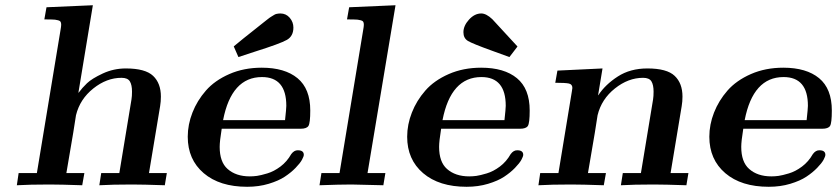

<svg xmlns="http://www.w3.org/2000/svg" viewBox="-20 -714 3226 740"><path d="M44.9 0 51.8 -46.9H122.1L212.9 -596.2Q215.8 -612.3 215.8 -618.2Q215.8 -629.4 210.9 -632.8Q206.1 -636.2 191.9 -638.2Q180.7 -639.2 150.9 -639.2L159.2 -686L337.9 -693.8L282.2 -356.9H283.2Q296.4 -375 315.2 -393.1Q334 -411.1 376 -430.7Q418 -450.2 464.8 -450.2Q540 -450.2 570.1 -421.6Q600.1 -393.1 600.1 -341.8Q600.1 -322.8 597.2 -305.2L554.2 -46.9H623L615.2 0Q531.2 -2.9 488.8 -2.9Q411.6 -2.9 362.8 0L370.1 -46.9H439.9L486.8 -331.1Q488.8 -343.3 488.8 -360.8Q488.8 -386.7 480.5 -400.4Q472.2 -414.1 448.2 -414.1Q391.1 -414.1 339.6 -373Q288.1 -332 272.9 -270Q270 -245.1 235.8 -46.9H305.2L296.9 0Q212.9 -2.9 170.9 -2.9Q93.8 -2.9 44.9 0Z M703.6 -187Q703.6 -233.9 721.7 -280Q739.7 -326.2 773.7 -365Q807.6 -403.8 863.8 -428.5Q919.9 -453.1 988.8 -453.1Q1077.6 -453.1 1126.7 -412.6Q1175.8 -372.1 1175.8 -288.1Q1175.8 -239.3 1168.7 -228.5Q1161.6 -217.8 1138.7 -217.8H834.5Q826.7 -169.9 826.7 -147.9Q826.7 -89.8 856.9 -63Q889.2 -34.2 942.9 -34.2Q956.1 -34.2 970.5 -36.1Q984.9 -38.1 1010.3 -45.7Q1035.6 -53.2 1060.8 -72Q1085.9 -90.8 1102.5 -120.1Q1113.8 -135.3 1127.9 -134.8Q1150.9 -134.8 1150.9 -117.2Q1150.9 -111.3 1143.8 -98.1Q1136.7 -85 1119.1 -66.9Q1101.6 -48.8 1077.6 -33Q1053.7 -17.1 1015.6 -5.6Q977.5 5.9 932.6 5.9Q826.7 5.9 765.1 -46.6Q703.6 -99.1 703.6 -187ZM839.8 -251H1078.6Q1083.5 -295.9 1083.5 -306.2Q1083.5 -417 989.7 -417Q872.1 -417 839.8 -251ZM880.9 -535.2Q898.9 -550.3 918.7 -566.2Q938.5 -582 950.7 -591.6Q962.9 -601.1 975.8 -611.6Q988.8 -622.1 996.3 -627.9Q1003.9 -633.8 1012.2 -640.4Q1020.5 -647 1025.6 -649.9Q1030.8 -652.8 1035.6 -656Q1040.5 -659.2 1044.7 -660.2Q1048.8 -661.1 1052.7 -661.6Q1056.6 -662.1 1060.5 -662.1Q1082.5 -662.1 1096.7 -645.5Q1110.8 -628.9 1110.8 -607.9Q1110.8 -574.7 1085.7 -560.3Q1060.5 -545.9 962.9 -515.1Q922.9 -502 898.9 -494.1Z M1211.4 0 1218.8 -46.9H1288.6L1379.4 -596.2Q1382.3 -612.3 1382.3 -618.2Q1382.3 -629.4 1377.4 -632.8Q1372.6 -636.2 1358.4 -638.2Q1347.2 -639.2 1317.4 -639.2L1325.7 -686L1504.4 -693.8L1396.5 -46.9H1465.3L1457.5 0Q1355.5 -2.9 1334.5 -2.9Q1289.6 -2.9 1211.4 0Z M1549.3 -187Q1549.3 -233.9 1567.4 -280Q1585.4 -326.2 1619.4 -365Q1653.3 -403.8 1709.5 -428.5Q1765.6 -453.1 1834.5 -453.1Q1923.3 -453.1 1972.4 -412.6Q2021.5 -372.1 2021.5 -288.1Q2021.5 -239.3 2014.4 -228.5Q2007.3 -217.8 1984.4 -217.8H1680.2Q1672.4 -169.9 1672.4 -147.9Q1672.4 -89.8 1702.6 -63Q1734.9 -34.2 1788.6 -34.2Q1801.8 -34.2 1816.2 -36.1Q1830.6 -38.1 1856 -45.7Q1881.3 -53.2 1906.5 -72Q1931.6 -90.8 1948.2 -120.1Q1959.5 -135.3 1973.6 -134.8Q1996.6 -134.8 1996.6 -117.2Q1996.6 -111.3 1989.5 -98.1Q1982.4 -85 1964.8 -66.9Q1947.3 -48.8 1923.3 -33Q1899.4 -17.1 1861.3 -5.6Q1823.2 5.9 1778.3 5.9Q1672.4 5.9 1610.8 -46.6Q1549.3 -99.1 1549.3 -187ZM1685.5 -251H1924.3Q1929.2 -295.9 1929.2 -306.2Q1929.2 -417 1835.4 -417Q1717.8 -417 1685.5 -251ZM1766.1 -589.8Q1766.1 -614.7 1787.6 -638.4Q1809.1 -662.1 1835 -662.1Q1854 -662.1 1877.4 -640.1Q1883.3 -633.3 1974.1 -535.2V-534.2L1943.4 -494.1Q1918.5 -502.9 1877.4 -518.1Q1800.3 -545.9 1783.2 -556.4Q1766.1 -566.9 1766.1 -589.8Z M2055.2 0 2062 -46.9H2132.3L2184.1 -361.8Q2186 -371.6 2186 -375Q2186 -389.2 2172.6 -392.1Q2159.2 -395 2120.1 -395L2128.4 -441.9L2302.2 -450.2L2285.2 -347.2H2286.1Q2313 -388.2 2361.1 -419.2Q2409.2 -450.2 2475.1 -450.2Q2550.3 -450.2 2580.3 -421.6Q2610.4 -393.1 2610.4 -341.8Q2610.4 -322.8 2607.4 -305.2L2564.5 -46.9H2633.3L2625.5 0Q2541.5 -2.9 2499 -2.9Q2421.9 -2.9 2373 0L2380.4 -46.9H2450.2L2497.1 -331.1Q2499 -343.3 2499 -360.8Q2499 -386.7 2490.7 -400.4Q2482.4 -414.1 2458.5 -414.1Q2401.4 -414.1 2349.9 -373Q2298.3 -332 2283.2 -270Q2280.3 -245.1 2246.1 -46.9H2315.4L2307.1 0Q2223.1 -2.9 2181.2 -2.9Q2104 -2.9 2055.2 0Z M2713.9 -187Q2713.9 -233.9 2731.9 -280Q2750 -326.2 2783.9 -365Q2817.9 -403.8 2874 -428.5Q2930.2 -453.1 2999 -453.1Q3087.9 -453.1 3137 -412.6Q3186 -372.1 3186 -288.1Q3186 -239.3 3179 -228.5Q3171.9 -217.8 3148.9 -217.8H2844.7Q2836.9 -169.9 2836.9 -147.9Q2836.9 -89.8 2867.2 -63Q2899.4 -34.2 2953.1 -34.2Q2966.3 -34.2 2980.7 -36.1Q2995.1 -38.1 3020.5 -45.7Q3045.9 -53.2 3071 -72Q3096.2 -90.8 3112.8 -120.1Q3124 -135.3 3138.2 -134.8Q3161.1 -134.8 3161.1 -117.2Q3161.1 -111.3 3154.1 -98.1Q3147 -85 3129.4 -66.9Q3111.8 -48.8 3087.9 -33Q3064 -17.1 3025.9 -5.6Q2987.8 5.9 2942.9 5.9Q2836.9 5.9 2775.4 -46.6Q2713.9 -99.1 2713.9 -187ZM2850.1 -251H3088.9Q3093.8 -295.9 3093.8 -306.2Q3093.8 -417 3000 -417Q2882.3 -417 2850.1 -251Z"/></svg>

Font: CMU Serif Extra
Style: BoldSlanted
Weight: 700
Italic angle: -9.46001°
Version: Version 0.7.0